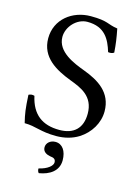

<svg xmlns="http://www.w3.org/2000/svg" viewBox="-131 -730 746 1028"><g transform="rotate(15 242.5 -216.0)"><path d="M394.7 -631C336.9 -639 339 -658 241.3 -658C140 -658 51 -591 51 -485C51 -379.6 137.5 -331.5 225.5 -298C286.3 -274.9 360 -246.8 360 -149C360 -68 314.8 -26 235 -26C141.5 -26 81.5 -68.5 59.5 -168C47.2 -172 36.6 -170.1 27 -165C31 -88 35 -62 47 -13C110 -13 138 10 226.7 10C272.2 10 315.2 -1.1 350 -22.8C407.5 -58.8 444 -120.4 444 -184C444 -290.4 363.9 -337 281.5 -367.9C222.3 -390.1 122.4 -427.9 122.4 -512C122.4 -568 173 -624 231.9 -624C329 -624 360 -562 380 -496C390.5 -494.2 403.5 -495 412.5 -502C409 -550 405 -578 394.7 -631ZM233 41C204 41 183 60 183 84C183 111 208 120 225 123C243 125 256 129 256 149C256 167 230 191 181 202C181 211 183 220 189 226C246 217 295 187 295 127C295 75 271 41 233 41Z"/></g></svg>

Font: Libertinus Math
Style: Regular
Weight: 400
Designer: Philipp H. Poll
Foundry: Khaled Hosny
Version: Version 6.2